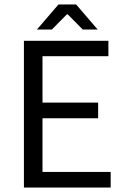

<svg xmlns="http://www.w3.org/2000/svg" viewBox="-20 -838 561 858"><path d="M464.4 -655.8V-586.9H169.9V-379.4H418.5V-309.6H169.9V-69.8H474.6V0H86.9V-655.8ZM241.2 -817.9H320.3L416.5 -706.1H349.6L282.7 -773.9H278.8L211.9 -706.1H145Z"/></svg>

Font: Varta
Style: Regular
Weight: 400
Designer: Joana Correia, Viktoriya Grabowska, Eben Sorkin
Foundry: Sorkin Type
Version: Version 1.003; ttfautohint (v1.3) -l 8 -r 24 -G 200 -x 12 -H